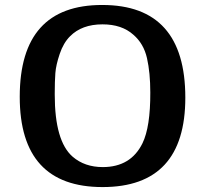

<svg xmlns="http://www.w3.org/2000/svg" viewBox="-20 -737 834 779"><path d="M60.1 -344.2Q60.1 -717.3 395 -716.8Q731.9 -716.8 731.9 -340.8Q731.9 22 396 22Q60.1 22 60.1 -344.2ZM202.1 -353Q202.1 -164.1 274.9 -101.1Q323.7 -59.1 397 -59.1Q510.7 -59.1 558.1 -155.8Q590.3 -221.7 589.8 -361.8Q589.8 -441.9 576.4 -501Q563 -560.1 521 -596.2Q474.1 -638.2 396 -638.2Q312 -638.2 264.2 -589.8Q237.3 -563 222.2 -518.1Q207 -473.1 204.6 -440.2Q202.1 -407.2 202.1 -358.9Z"/></svg>

Font: CMU Sans Serif
Style: Bold
Weight: 700
Version: Version 0.7.0